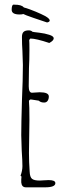

<svg xmlns="http://www.w3.org/2000/svg" viewBox="-20 -789 296 822"><path d="M71 -8V-21Q72 -26 72 -33L68 -37Q76 -58 76 -78Q76 -101 73 -144L71 -210Q71 -260 74 -360Q78 -449 78 -511L76 -571Q74 -598 74 -631Q74 -646 81 -652.5Q88 -659 103 -659Q113 -659 119 -653Q121 -652 148 -649Q173 -646 191 -640Q210 -634 210 -625Q210 -615 191 -605Q134 -624 110 -624L105 -618Q106 -609 106 -575Q106 -532 104 -498Q103 -463 103 -420Q103 -392 117 -392L133 -393Q141 -394 150 -394Q189 -394 189 -376Q189 -365 184 -357.5Q179 -350 169 -350Q154 -350 146 -358L114 -363H109L104 -358V-355Q106 -338 106 -276Q106 -237 105 -205L104 -134Q104 -95 107 -54Q108 -31 117 -23.5Q126 -16 150 -16L168 -17Q177 -18 188 -18Q217 -18 217 -5Q217 13 173 13H91Q73 13 71 -8ZM80 -729Q74 -727 64 -727Q30 -727 30 -747Q30 -765 36 -769H42Q72 -769 81 -758Q81 -757 93 -754Q103 -751 133 -739Q157 -729 174 -720Q193 -709 193 -701Q193 -698 189 -695.5Q185 -693 181 -693Q165 -698 124.5 -712Q84 -726 80 -729Z"/></svg>

Font: Amatic SC
Style: Regular
Weight: 400
Designer: Multiple Designers
Foundry: Vernon Adams
Version: Version 2.505